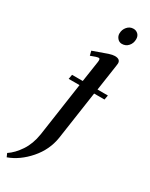

<svg xmlns="http://www.w3.org/2000/svg" viewBox="-248 -662 791 1011"><g transform="rotate(30 147.5 -157.0)"><path d="M-12.2 282.2Q23.4 258.8 52.7 214.8Q82 170.9 91.8 108.9L139.2 -217.8H73.2L78.1 -245.1H143.1L162.1 -372.1Q165 -393.1 155.8 -393.1Q144.5 -393.1 108.9 -378.9L102.1 -405.8Q167.5 -429.7 189.2 -436.8Q210.9 -443.8 224.1 -443.8Q257.8 -443.8 257.8 -418Q257.8 -413.6 255.9 -401.9L232.9 -245.1H295.9L291 -217.8H228L185.1 76.2Q172.9 154.3 118.7 216.6Q64.5 278.8 -2.9 303.2ZM185.1 -558.1Q185.1 -582 200.2 -599.6Q215.3 -617.2 237.8 -617.2Q253.9 -617.2 265.4 -606.2Q276.9 -595.2 276.9 -576.2Q276.9 -551.3 261.7 -534.2Q246.6 -517.1 223.1 -517.1Q207 -517.1 196 -529.8Q185.1 -542.5 185.1 -558.1Z"/></g></svg>

Font: Dehuti Alt
Style: Bold-Italic
Weight: 700
Version: Version 1.2